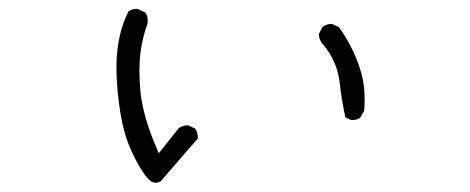

<svg xmlns="http://www.w3.org/2000/svg" viewBox="-20 -467 1040 425"><path d="M758.8 -201.2Q770.5 -201.2 777.8 -207L786.1 -221.7Q787.1 -234.9 787.1 -247.6Q787.1 -285.2 775.9 -317.9Q761.2 -362.8 730.5 -406.7L716.3 -413.6Q715.3 -414.1 714.4 -414.1Q702.1 -414.1 693.4 -406.7L686 -392.1Q686 -391.1 686 -390.6Q686 -377.9 696.3 -367.2Q726.6 -330.6 731.9 -283.7Q736.3 -244.6 744.6 -207L756.3 -201.7Q757.8 -201.2 758.8 -201.2ZM237.8 -322.3Q237.8 -317.4 237.8 -314.2Q237.8 -311 238 -305.4Q238.3 -299.8 238.5 -292.7Q238.8 -285.6 239.3 -278.3Q240.2 -264.2 242.2 -248.5Q249 -188 264.2 -148.9Q279.3 -109.9 301.3 -79.1Q313 -62.5 324.7 -62.5Q329.6 -62.5 335.4 -65.4L418 -160.6Q418 -161.1 418 -161.6Q418 -173.3 412.1 -182.1L397.9 -189Q396.5 -189.5 395.5 -189.5Q383.3 -189.5 375.5 -183.1L331.5 -127.9L322.8 -148.4Q296.9 -210.4 291 -262.2Q288.6 -287.6 288.6 -310.1Q288.6 -332.5 291 -351.1Q296.4 -388.2 306.6 -414.6Q307.1 -418 307.1 -420.9Q307.1 -432.1 301.3 -439.5L285.6 -446.8Q284.2 -447.3 281 -447.3Q277.8 -447.3 273.2 -446Q268.6 -444.8 264.2 -441.4Q238.8 -391.6 237.8 -322.3Z"/></svg>

Font: NaikaiFont
Style: ExtraLight
Weight: 200
Version: Version 1.89